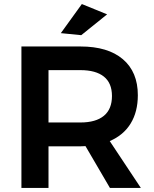

<svg xmlns="http://www.w3.org/2000/svg" viewBox="-20 -930 763 950"><path d="M524 0 403 -207Q395 -206 378 -206H220V0H86V-700H378Q514 -700 588 -637Q662 -574 662 -459Q662 -377 626.5 -319Q591 -261 523 -232L677 0ZM220 -324H378Q454 -324 494 -357Q534 -390 534 -455Q534 -519 494 -551Q454 -583 378 -583H220ZM385 -910 510 -859 382 -756 281 -766Z"/></svg>

Font: Gontserrat Medium
Style: Regular
Weight: 500
Designer: Julieta Ulanovsky
Foundry: Julieta Ulanovsky
Version: Version 6.001